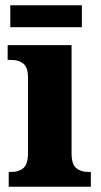

<svg xmlns="http://www.w3.org/2000/svg" viewBox="-20 -707 382 727"><path d="M13 0V-56H24Q52 -56 69 -71Q86 -86 86 -128V-413Q86 -452 68.5 -466Q51 -480 25 -480H9V-536H251V-127Q251 -85 268.5 -70.5Q286 -56 314 -56H324V0ZM19 -604V-687H290V-604Z"/></svg>

Font: Noto Serif SemiCondensed ExtraBold
Style: Regular
Weight: 800
Width: 4
Designer: Monotype Design Team
Foundry: Monotype Imaging Inc.
Version: Version 2.015